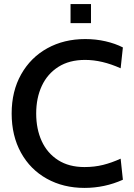

<svg xmlns="http://www.w3.org/2000/svg" viewBox="-20 -905 653 939"><path d="M37 -350Q37 -459 83.5 -541.5Q130 -624 211.5 -669Q293 -714 397 -714Q449 -714 496.5 -703Q544 -692 581 -673L570 -571Q479 -612 396 -612Q319 -612 265.5 -578Q212 -544 184.5 -485Q157 -426 157 -350Q157 -274 184 -215Q211 -156 264 -122Q317 -88 393 -88Q442 -88 484 -98.5Q526 -109 570 -129L581 -26Q492 14 393 14Q290 14 209 -31Q128 -76 82.5 -158.5Q37 -241 37 -350ZM325 -885H425V-792H325Z"/></svg>

Font: Cabin Medium
Style: Regular
Weight: 500
Designer: Pablo Impallari
Foundry: Pablo Impallari. http://www.impallari.com Igino Marini. http://www.ikern.com
Version: Version 2.001